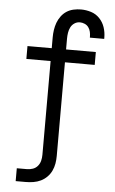

<svg xmlns="http://www.w3.org/2000/svg" viewBox="-62 -785 625 1041"><g transform="rotate(5 250.0 -264.0)"><path d="M64 215V145H119Q136 145 151.5 139.5Q167 134 177.5 121.5Q188 109 192 93Q196 77 196 60V-450H64V-520H196V-579Q196 -599 199 -619.5Q202 -640 209 -659Q216 -678 228.5 -695Q241 -712 258 -723Q275 -734 295.5 -738.5Q316 -743 336 -743Q364 -743 391 -734.5Q418 -726 437.5 -705.5Q457 -685 466 -658Q475 -631 475 -603V-595H397V-599Q397 -613 394 -626.5Q391 -640 383 -651Q375 -662 362 -667.5Q349 -673 336 -673Q320 -673 306.5 -664Q293 -655 286 -641Q279 -627 276.5 -611Q274 -595 274 -579V-520H436V-450H274V60Q274 81 270.5 101.5Q267 122 258 141Q249 160 234 175Q219 190 200.5 199Q182 208 161 211.5Q140 215 119 215Z"/></g></svg>

Font: Iosevka SS18
Style: Regular
Weight: 400
Monospace: yes
Designer: Belleve Invis
Foundry: Belleve Invis
Version: Version 25.1.1; ttfautohint (v1.8.4)